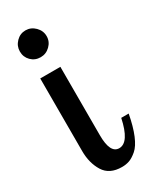

<svg xmlns="http://www.w3.org/2000/svg" viewBox="-186 -766 674 826"><g transform="rotate(-30 150.5 -352.5)"><path d="M29 -644Q29 -671 48.5 -691Q68 -711 95 -711Q122 -711 142 -691Q162 -671 162 -644Q162 -617 142 -597.5Q122 -578 95 -578Q67 -578 48 -597Q29 -616 29 -644ZM47 -139V-500H147V-160Q147 -70 192 -70Q241 -70 264 -179H301Q290 -120 273.5 -80.5Q257 -41 236.5 -23.5Q216 -6 199 0Q182 6 162 6Q100 6 73.5 -37Q47 -80 47 -139Z"/></g></svg>

Font: Lobster Two
Style: Regular
Weight: 400
Designer: Pablo Impallari
Foundry: Pablo Impallari. www.impallari.com
Version: Version 1.006